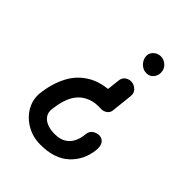

<svg xmlns="http://www.w3.org/2000/svg" viewBox="-218 -887 1002 1002"><g transform="rotate(45 283.0 -386.5)"><path d="M370 -458 351 -357Q304 -360 272 -347Q240 -334 220.5 -312.5Q201 -291 190.5 -265Q180 -239 175.5 -215.5Q171 -192 169 -176Q166 -149 178.5 -130.5Q191 -112 215 -102.5Q239 -93 271 -93Q311 -93 335.5 -109Q360 -125 372 -151Q384 -177 386 -206Q388 -233 410 -245Q432 -257 451 -252Q468 -248 477 -232.5Q486 -217 484 -189Q475 -106 418 -53.5Q361 -1 258 -1Q202 -1 156.5 -27Q111 -53 86.5 -95.5Q62 -138 66 -187Q75 -269 108.5 -332Q142 -395 205.5 -429Q269 -463 370 -458ZM412 -516 399 -395Q397 -378 383 -367.5Q369 -357 351 -357Q326 -357 310 -371Q294 -385 296 -402L309 -522Q311 -550 330 -561.5Q349 -573 369 -569Q388 -565 401 -550.5Q414 -536 412 -516ZM385 -656Q360 -656 341.5 -674.5Q323 -693 321 -717Q319 -739 336 -755.5Q353 -772 377 -772Q400 -772 418 -755.5Q436 -739 437 -716Q439 -693 424.5 -674.5Q410 -656 385 -656Z"/></g></svg>

Font: Edu NSW ACT Foundation SemiBold
Style: Regular
Weight: 600
Version: Version 1.003